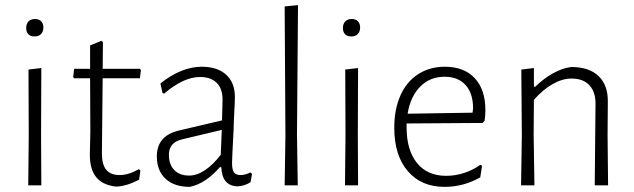

<svg xmlns="http://www.w3.org/2000/svg" viewBox="-20 -722 2470 748"><path d="M92 -195 91 -451 141 -457 140 -198 141 0H90ZM149 -615Q149 -599 140 -589.5Q131 -580 115 -580Q99 -580 90.5 -588.5Q82 -597 82 -613Q82 -629 91 -638.5Q100 -648 116 -648Q132 -648 140.5 -639Q149 -630 149 -615Z M521 -63 527 -58 522 -22Q472 4 432 5Q380 -1 355 -31.5Q330 -62 330 -119L332 -209L331 -417H269L265 -422L269 -454H331V-545L375 -563L381 -558L380 -454H525L529 -449L525 -417H380L377 -124Q377 -81 394 -60.5Q411 -40 446 -40Q481 -40 521 -63Z M895 -345Q895 -324 893 -289.5Q891 -255 890 -216Q884 -102 884 -87Q884 -61 891.5 -50.5Q899 -40 917 -40Q935 -40 955 -50L962 -45L956 -12Q932 3 905 4Q845 2 842 -71H837Q780 -6 719 6Q659 6 625 -25.5Q591 -57 591 -113Q591 -194 679 -214L845 -253L847 -334Q847 -377 824 -399.5Q801 -422 759 -422Q695 -422 619 -357L613 -360L605 -397Q687 -462 766 -462Q827 -462 861 -431Q895 -400 895 -345ZM689 -179Q638 -167 638 -119Q638 -81 659 -59.5Q680 -38 717 -38Q747 -38 778.5 -59Q810 -80 840 -119L844 -216Z M1137 -198 1140 0H1089L1092 -195L1089 -697L1141 -702Z M1326 -195 1325 -451 1375 -457 1374 -198 1375 0H1324ZM1383 -615Q1383 -599 1374 -589.5Q1365 -580 1349 -580Q1333 -580 1324.5 -588.5Q1316 -597 1316 -613Q1316 -629 1325 -638.5Q1334 -648 1350 -648Q1366 -648 1374.5 -639Q1383 -630 1383 -615Z M1871 -293Q1871 -273 1868 -252L1860 -243L1564 -241V-226Q1564 -137 1604.5 -87Q1645 -37 1718 -37Q1754 -37 1789 -48.5Q1824 -60 1851 -80L1858 -76L1851 -31Q1786 6 1712 6Q1621 6 1568.5 -55.5Q1516 -117 1516 -224Q1516 -296 1540 -350Q1564 -404 1609 -433Q1654 -462 1713 -462Q1788 -462 1829.5 -417.5Q1871 -373 1871 -293ZM1823 -300Q1823 -358 1794 -390.5Q1765 -423 1712 -423Q1655 -423 1617 -384.5Q1579 -346 1568 -279L1821 -283Z M2300 -315Q2301 -363 2276.5 -389.5Q2252 -416 2207 -416Q2171 -416 2133 -394.5Q2095 -373 2060 -333L2059 -198L2062 0H2010L2013 -195L2011 -451L2060 -457V-384H2065Q2099 -417 2135.5 -437Q2172 -457 2206 -461Q2275 -461 2312 -425.5Q2349 -390 2348 -325L2347 -197L2349 0H2297Z"/></svg>

Font: Luna Sans Light
Style: Regular
Weight: 300
Designer: Juan Pablo del Peral
Foundry: Huerta Tipografica
Version: Version 2.001; ttfautohint (v1.5)